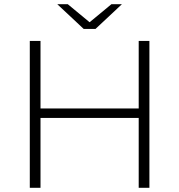

<svg xmlns="http://www.w3.org/2000/svg" viewBox="-20 -895 854 915"><path d="M692 -700V0H641V-333H173V0H122V-700H173V-378H641V-700ZM561 -875 435 -757H379L253 -875H303L407 -789L511 -875Z"/></svg>

Font: Idrija Light
Style: Regular
Weight: 300
Designer: Julieta Ulanovsky
Foundry: Julieta Ulanovsky
Version: Version 7.200